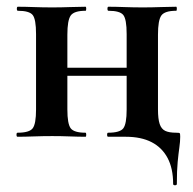

<svg xmlns="http://www.w3.org/2000/svg" viewBox="-20 -406 573 570"><path d="M494 140Q494 94 477.5 63Q461 32 430 16Q399 0 353 0H301Q298 0 298 -6Q298 -12 301 -12Q336 -12 346 -25Q356 -38 356 -81V-305Q356 -349 346 -361.5Q336 -374 302 -374Q299 -374 299 -380Q299 -386 302 -386Q323 -386 349.4 -385Q375.9 -384 404 -384Q431 -384 457 -385Q483.1 -386 503 -386Q505 -386 505 -380Q505 -374 503 -374Q469 -374 459 -360Q449 -346 449 -303V-81Q449 -53 454 -38Q459 -23 470.5 -17.5Q482 -12 503 -12Q512.3 -12 513.7 -10.5Q515 -9 515 0Q515 14 512.5 31.5Q510 49 507.5 74.5Q505 100 505 140Q505 144 499.5 144Q494 144 494 140ZM32 0Q29 0 29 -6Q29 -12 32 -12Q67 -12 77 -25Q87 -38 87 -81V-305Q87 -349 77 -361.5Q67 -374 33 -374Q30 -374 30 -380Q30 -386 33 -386Q54 -386 80.4 -385Q106.9 -384 135 -384Q162 -384 188 -385Q214.1 -386 234 -386Q236 -386 236 -380Q236 -374 234 -374Q200 -374 190 -360Q180 -346 180 -303V-81Q180 -38 190 -25Q200 -12 234 -12Q236 -12 236 -6Q236 0 234 0Q213 0 187.5 -1Q162 -2 135 -2Q106.7 -2 80.1 -1Q53.5 0 32 0ZM132 -181V-205H401V-181Z"/></svg>

Font: Cormorant Light
Style: Regular
Weight: 300
Designer: Christian Thalmann (Catharsis Fonts)
Foundry: Catharsis Fonts
Version: Version 4.000